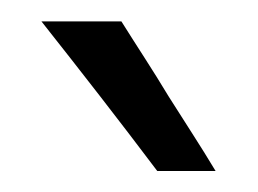

<svg xmlns="http://www.w3.org/2000/svg" viewBox="-20 -913 246 183"><path d="M185.5 -750C170.9 -774.4 155.3 -797.9 140.6 -821.3C126 -845.7 110.4 -869.1 95.7 -892.6H19.5C56.6 -845.7 93.8 -797.9 129.9 -750Z"/></svg>

Font: My Font
Style: Regular
Weight: 400
Designer: Alfredo Marco Pradil
Version: Version 0.001